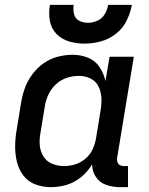

<svg xmlns="http://www.w3.org/2000/svg" viewBox="-20 -764 616 792"><path d="M190 8Q223 8 255 -1.5Q287 -11 314.5 -33.5Q342 -56 360 -86Q360 -57 376 -33.5Q392 -10 419 -1Q446 8 476 8H508V-79H490Q482 -79 474.5 -83Q467 -87 464.5 -95Q462 -103 463 -112L532 -530H432L415 -430Q408 -461 390.5 -487.5Q373 -514 343 -526Q313 -538 280 -538Q249 -538 218 -530Q187 -522 160 -503Q133 -484 113 -457Q93 -430 82.5 -400.5Q72 -371 67 -340L49 -230Q43 -197 42.5 -163Q42 -129 49.5 -97.5Q57 -66 76 -40.5Q95 -15 125.5 -3.5Q156 8 190 8ZM244 -79Q218 -79 195 -88.5Q172 -98 159 -119Q146 -140 144 -165Q142 -190 147 -216L165 -326Q169 -351 180 -374.5Q191 -398 211 -416.5Q231 -435 256 -443Q281 -451 306 -451Q332 -451 354.5 -439.5Q377 -428 387.5 -405Q398 -382 398.5 -355.5Q399 -329 394 -303L376 -193Q372 -170 362 -148Q352 -126 332.5 -109.5Q313 -93 290 -86Q267 -79 244 -79ZM328 -584Q361 -584 395 -593Q429 -602 458 -624.5Q487 -647 502.5 -679Q518 -711 524 -744H426Q423 -724 412 -705.5Q401 -687 381.5 -678.5Q362 -670 343 -670Q323 -670 306.5 -678.5Q290 -687 285.5 -706Q281 -725 284 -744H186Q180 -711 185.5 -679Q191 -647 212.5 -624.5Q234 -602 265 -593Q296 -584 328 -584Z"/></svg>

Font: Iosevka Sparkle Medium
Style: Italic
Weight: 500
Italic angle: -9°
Designer: Belleve Invis
Foundry: Belleve Invis
Version: Version 4.5.0; ttfautohint (v1.8.3)